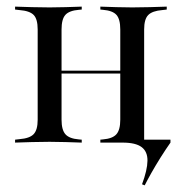

<svg xmlns="http://www.w3.org/2000/svg" viewBox="-20 -433 551 583"><path d="M130.6 -2.4Q101.6 -2.4 77 -1.6Q52.4 -0.8 25.8 0V-8.9L39.5 -10.5Q70.2 -12.9 82.3 -25.8Q94.4 -38.7 94.4 -69.4V-343.5Q94.4 -375 82.3 -387.5Q70.2 -400 39.5 -402.4L25.8 -404V-412.9Q52.4 -412.1 77 -411.3Q101.6 -410.5 130.6 -410.5Q156.5 -410.5 179.4 -411.3Q202.4 -412.1 228.2 -412.9V-404L219.4 -403.2Q190.3 -400.8 178.6 -387.9Q166.9 -375 166.9 -343.5V-69.4Q166.9 -38.7 178.6 -25.4Q190.3 -12.1 219.4 -9.7L228.2 -8.9V0Q202.4 -0.8 179.4 -1.6Q156.5 -2.4 130.6 -2.4ZM345.2 -206.5V-343.5Q345.2 -375 333.5 -387.9Q321.8 -400.8 292.7 -403.2L284.7 -404V-412.9Q309.7 -412.1 332.7 -411.3Q355.6 -410.5 381.5 -410.5Q410.5 -410.5 435.1 -411.3Q459.7 -412.1 486.3 -412.9V-404L472.6 -402.4Q442.7 -400 430.2 -387.5Q417.7 -375 417.7 -343.5V-206.5ZM141.1 -209.7V-218.5H372.6V-209.7ZM419.4 129.8 411.3 126.6Q427.4 83.1 427.8 55.2Q428.2 27.4 410.1 13.7Q391.9 0 352.4 0H284.7L406.5 -16.9L416.1 -8.9H497.6V0Q483.9 19.4 468.1 44.4Q452.4 69.4 439.5 92.3Q426.6 115.3 419.4 129.8ZM381.5 -2.4Q355.6 -2.4 332.7 -1.6Q309.7 -0.8 284.7 0V-8.9L292.7 -9.7Q321.8 -12.1 333.5 -25.4Q345.2 -38.7 345.2 -69.4V-206.5H417.7V0L381.5 -2.4Z"/></svg>

Font: Playfair 144pt SemiCondensed Light
Style: Regular
Weight: 300
Width: 4
Designer: Claus Eggers Sørensen
Foundry: Claus Eggers Sørensen
Version: Version 2.203